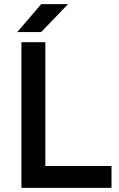

<svg xmlns="http://www.w3.org/2000/svg" viewBox="-20 -903 570 923"><path d="M83 -700H198V-105H516V0H83ZM178 -883H307L178 -749H63Z"/></svg>

Font: Oak Sans SemiBold
Style: Regular
Weight: 600
Designer: Erik Kennedy, Walven
Foundry: Erik Kennedy, Walven
Version: Version 1.000